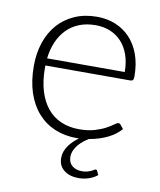

<svg xmlns="http://www.w3.org/2000/svg" viewBox="-78 -568 667 799"><g transform="rotate(10 255.5 -169.0)"><path d="M372.5 121.5Q377.5 121.5 379 125.5L387 142.5Q373 154.5 352 161.8Q331 169 307.5 169Q269.5 169 246 150.2Q222.5 131.5 222.5 98.5Q222.5 84.5 227.2 71.5Q232 58.5 240.2 46.8Q248.5 35 259.2 24.8Q270 14.5 281.5 6Q279 6 276.5 6.2Q274 6.5 271.5 6.5Q220.5 6.5 178.5 -11.2Q136.5 -29 106.5 -63Q76.5 -97 60.2 -146.2Q44 -195.5 44 -259Q44 -312.5 59.2 -357.8Q74.5 -403 103.2 -435.8Q132 -468.5 173.8 -487Q215.5 -505.5 268.5 -505.5Q310.5 -505.5 346.2 -491Q382 -476.5 408.2 -448.8Q434.5 -421 449.2 -380.5Q464 -340 464 -287.5Q464 -276.5 460.8 -272.5Q457.5 -268.5 450.5 -268.5H91V-259Q91 -203 104 -160.5Q117 -118 141 -89.2Q165 -60.5 199 -46Q233 -31.5 275 -31.5Q312.5 -31.5 340 -39.8Q367.5 -48 386.2 -58.2Q405 -68.5 416 -76.8Q427 -85 432 -85Q438.5 -85 442 -80L455 -64Q445.5 -52.5 431.8 -42Q418 -31.5 400.8 -23Q383.5 -14.5 363.5 -8.2Q343.5 -2 322.5 1.5Q312.5 7.5 301.5 16Q290.5 24.5 281 35.5Q271.5 46.5 265.5 59.8Q259.5 73 259.5 88Q259.5 112 275.5 125.2Q291.5 138.5 316.5 138.5Q330.5 138.5 340 135.8Q349.5 133 356 130Q362.5 127 366.2 124.2Q370 121.5 372.5 121.5ZM269 -470Q230.5 -470 200 -458Q169.5 -446 147.2 -423.5Q125 -401 111.2 -369.5Q97.5 -338 93 -299H421Q421 -339 410 -370.8Q399 -402.5 379 -424.5Q359 -446.5 331 -458.2Q303 -470 269 -470Z"/></g></svg>

Font: Lato TR Light
Style: Regular
Weight: 300
Designer: Lukasz Dziedzic
Foundry: Lukasz Dziedzic
Version: Version 1.104 2013